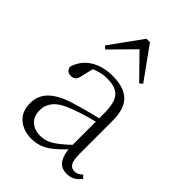

<svg xmlns="http://www.w3.org/2000/svg" viewBox="-231 -889 1008 1008"><g transform="rotate(45 273.0 -385.5)"><path d="M191 14Q133 14 94 -19Q55 -52 55 -114Q55 -151 71.5 -180.5Q88 -210 125.5 -234Q163 -258 225 -276Q268 -289 312.5 -300.5Q357 -312 397 -321V-297Q357 -287 315.5 -275Q274 -263 237 -249Q170 -225 143.5 -194Q117 -163 117 -125Q117 -78 144 -54Q171 -30 215 -30Q240 -30 263.5 -39.5Q287 -49 316.5 -72Q346 -95 386 -134L392 -89H373Q341 -55 313 -32Q285 -9 256 2.5Q227 14 191 14ZM453 13Q411 13 390.5 -17.5Q370 -48 368 -102V-106V-350Q368 -407 355 -437.5Q342 -468 316 -480Q290 -492 250 -492Q220 -492 190 -483Q160 -474 128 -454L164 -482L145 -402Q141 -382 131 -374Q121 -366 105 -366Q74 -366 68 -397Q85 -456 136 -489Q187 -522 263 -522Q345 -522 386 -482.5Q427 -443 427 -354V-113Q427 -61 439 -43Q451 -25 473 -25Q486 -25 496 -30Q506 -35 518 -46L533 -30Q518 -8 497.5 2.5Q477 13 453 13ZM387 -592 239 -743H284L135 -592L119 -606L248 -785H274L403 -606Z"/></g></svg>

Font: Noto Serif TC ExtraLight ExtraLight
Style: Regular
Weight: 250
Version: Version 2.003-H1;hotconv 1.1.1;makeotfexe 2.6.0